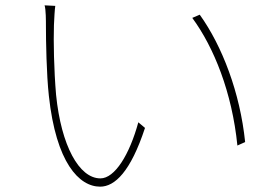

<svg xmlns="http://www.w3.org/2000/svg" viewBox="-20 -703 1040 719"><path d="M187 -681 147 -683C152 -667 152 -625 152 -606C152 -551 154 -425 163 -344C190 -94 276 -4 355 -4C410 -4 469 -60 523 -224L498 -245C465 -124 410 -35 356 -35C276 -35 209 -158 190 -348C182 -440 180 -549 182 -609C183 -633 185 -669 187 -681ZM728 -648 700 -636C781 -526 849 -357 869 -158L898 -171C879 -356 812 -531 728 -648Z"/></svg>

Font: Harano Aji Gothic K1 ExtraLight
Style: Regular
Weight: 250
Foundry: Masamichi Hosoda
Version: HaranoAjiGothicK1-ExtraLight version 20230610;ttx 4.39.4